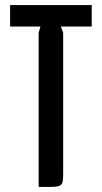

<svg xmlns="http://www.w3.org/2000/svg" viewBox="-20 -740 403 760"><path d="M343 -635V-720H20V-635H140L133 -610V0H157C229 0 230 0 230 -61V-610L221 -635Z"/></svg>

Font: Economica
Style: Bold
Weight: 700
Designer: Vicente Lamonaca
Foundry: Vicente Lamonaca
Version: Version 1.100